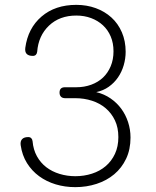

<svg xmlns="http://www.w3.org/2000/svg" viewBox="-20 -760 640 790"><path d="M84 -563Q95 -644 151 -692Q207 -740 294 -740Q337 -740 374 -726.5Q411 -713 438.5 -688Q466 -663 481.5 -627Q497 -591 497 -547Q497 -519 489 -491.5Q481 -464 465.5 -441.5Q450 -419 427.5 -403Q405 -387 376 -381Q409 -373 435 -355Q461 -337 479 -312.5Q497 -288 507 -257.5Q517 -227 517 -194Q517 -145 499 -107Q481 -69 450 -43Q419 -17 377.5 -3.5Q336 10 290 10Q247 10 209 -1.5Q171 -13 141 -35Q111 -57 91 -89Q71 -121 65 -163Q63 -179 71 -187.5Q79 -196 96 -196Q104 -196 108.5 -191.5Q113 -187 114 -179Q117 -144 132 -117Q147 -90 170.5 -72Q194 -54 225 -44.5Q256 -35 290 -35Q326 -35 358.5 -45.5Q391 -56 415 -76.5Q439 -97 453 -127Q467 -157 467 -196Q467 -235 453 -264.5Q439 -294 415 -314.5Q391 -335 358.5 -345.5Q326 -356 290 -356H248Q237 -356 231 -362Q225 -368 225 -379Q225 -390 230.5 -395.5Q236 -401 247 -401H294Q327 -401 355.5 -411.5Q384 -422 404 -441Q424 -460 435.5 -487.5Q447 -515 447 -549Q447 -583 435.5 -610Q424 -637 403.5 -656Q383 -675 355 -685.5Q327 -696 294 -696Q225 -696 181.5 -654.5Q138 -613 133 -547Q132 -539 127.5 -534.5Q123 -530 115 -530Q98 -530 90 -538Q82 -546 84 -563Z"/></svg>

Font: Maple Mono NL Thin
Style: Regular
Weight: 250
Monospace: yes
Designer: subframe7536
Version: Version 7.000